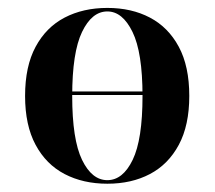

<svg xmlns="http://www.w3.org/2000/svg" viewBox="-20 -448 537 480"><path d="M90.3 -210.5V-219.4H387.1V-210.5ZM248.4 11.3Q187.9 11.3 141.5 -12.9Q95.2 -37.1 69 -85.9Q42.7 -134.7 42.7 -208.1Q42.7 -282.3 69 -331Q95.2 -379.8 141.5 -404Q187.9 -428.2 248.4 -428.2Q308.9 -428.2 354.8 -404Q400.8 -379.8 427 -331Q453.2 -282.3 453.2 -208.1Q453.2 -134.7 427 -85.9Q400.8 -37.1 354.8 -12.9Q308.9 11.3 248.4 11.3ZM248.4 2.4Q287.1 2.4 311.7 -48.4Q336.3 -99.2 336.3 -208.1Q336.3 -316.9 311.3 -368.1Q286.3 -419.4 248.4 -419.4Q209.7 -419.4 185.1 -368.1Q160.5 -316.9 160.5 -208.1Q160.5 -99.2 185.1 -48.4Q209.7 2.4 248.4 2.4Z"/></svg>

Font: Playfair 144pt
Style: Bold
Weight: 700
Version: Version 2.001;gftools[0.9.30]